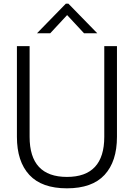

<svg xmlns="http://www.w3.org/2000/svg" viewBox="-20 -1014 729 1044"><path d="M72 -270V-763H141V-270Q141 -52 344 -52Q547 -52 547 -270V-763H616V-270Q616 -136 548.5 -63Q481 10 344 10Q207 10 139.5 -63Q72 -136 72 -270ZM253 -833H181L338 -994H352L509 -833H437L345 -932Z"/></svg>

Font: Open Sauce One Light
Style: Regular
Weight: 300
Designer: Alfredo Marco Pradil
Foundry: Creative Sauce Fz LLC
Version: Version 1.477